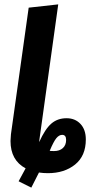

<svg xmlns="http://www.w3.org/2000/svg" viewBox="-20 -776 425 877"><path d="M372 -139Q372 -64 323 -24.5Q274 15 199 15Q178 15 158 12L123 81L65 52L97 -7Q28 -44 28 -132Q28 -141 30 -163L111 -741L246 -756L160 -138Q159 -134 159 -127Q186 -187 214.5 -211.5Q243 -236 284 -236Q323 -236 347.5 -210Q372 -184 372 -139ZM282 -137Q282 -160 264 -160Q250 -160 237.5 -145Q225 -130 207 -87Q213 -86 227 -86Q252 -86 267 -99.5Q282 -113 282 -137Z"/></svg>

Font: Fira Sans Extra Condensed SemiBold
Style: Italic
Weight: 600
Width: 3
Italic angle: -8°
Designer: Carrois Corporate & Edenspiekermann AG
Foundry: Carrois Corporate GbR & Edenspiekermann AG
Version: Version 4.203